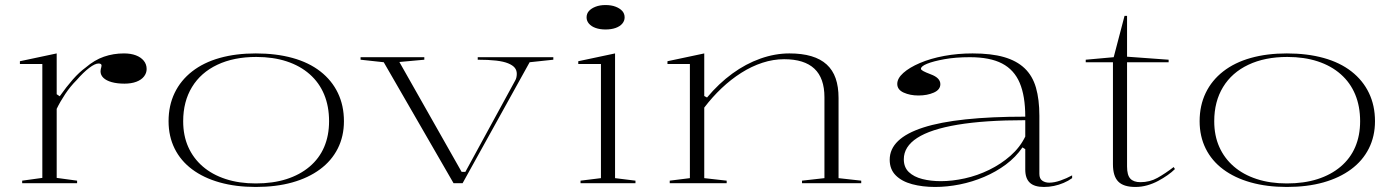

<svg xmlns="http://www.w3.org/2000/svg" viewBox="-20 -727 5537 762"><path d="M68 0V-10L148 -21V-473H59V-484L205 -515V-353L217 -345Q244 -383 269 -411.5Q294 -440 320 -459Q355 -489 392.5 -502Q430 -515 472 -515Q499 -515 519 -507.5Q539 -500 550.5 -486Q562 -472 562 -453Q562 -437 551.5 -423.5Q541 -410 521 -402.5Q501 -395 474 -395Q445 -395 423.5 -401Q402 -407 390.5 -418Q379 -429 379 -444Q379 -449 380 -453Q381 -457 382 -460.5Q383 -464 383 -467Q383 -475 371 -475Q357 -475 334 -457.5Q311 -440 284 -409Q259 -384 239 -354Q219 -324 205 -295V-21L286 -10V0Z M995 -515Q1076 -515 1141 -497Q1206 -479 1251.5 -443.5Q1297 -408 1321 -358Q1345 -308 1345 -246Q1345 -186 1320.5 -137.5Q1296 -89 1250 -55Q1204 -21 1140 -3Q1076 15 995 15Q916 15 852 -3Q788 -21 742.5 -55Q697 -89 673 -137.5Q649 -186 649 -246Q649 -308 673 -358Q697 -408 742.5 -443.5Q788 -479 852 -497Q916 -515 995 -515ZM997 -501Q908 -501 842.5 -470Q777 -439 742 -381.5Q707 -324 707 -246Q707 -189 727 -144Q747 -99 784.5 -66.5Q822 -34 875.5 -16.5Q929 1 995 1Q1063 1 1116.5 -16Q1170 -33 1208.5 -65.5Q1247 -98 1266.5 -143.5Q1286 -189 1286 -246Q1286 -305 1266.5 -352Q1247 -399 1209 -432.5Q1171 -466 1117.5 -483.5Q1064 -501 997 -501Z M1780 0 1503 -480 1411 -490V-500H1664V-490L1565 -481L1812 -45H1827L2025 -408Q2028 -413 2029.5 -420Q2031 -427 2031 -434Q2031 -448 2023 -458Q2015 -468 1997 -475.5Q1979 -483 1949 -486.5Q1919 -490 1876 -490V-500H2176V-490L2082 -480L1816 0Z M2383 -610Q2361 -610 2344 -616Q2327 -622 2317.5 -633Q2308 -644 2308 -658Q2308 -673 2317.5 -683.5Q2327 -694 2344 -700.5Q2361 -707 2383 -707Q2406 -707 2423 -700.5Q2440 -694 2449.5 -683.5Q2459 -673 2459 -658Q2459 -644 2449.5 -633Q2440 -622 2423 -616Q2406 -610 2383 -610ZM2284 0V-10L2365 -20V-473H2275V-484L2421 -515V-20L2502 -10V0Z M3398 -10V0H3163V-10L3252 -20V-341Q3252 -417 3212 -454.5Q3172 -492 3092 -492Q3049 -492 3006 -478Q2963 -464 2922 -438Q2881 -412 2844 -377Q2807 -342 2775 -300V-20L2864 -10V0H2638V-10L2718 -20V-473H2629V-484L2775 -515V-346L2786 -340Q2833 -396 2886.5 -435Q2940 -474 2998 -494.5Q3056 -515 3113 -515Q3163 -515 3200 -504Q3237 -493 3261 -471Q3285 -449 3296.5 -416Q3308 -383 3308 -338V-20Z M3840 -515Q3914 -515 3964.5 -500.5Q4015 -486 4046.5 -456Q4078 -426 4091.5 -379Q4105 -332 4105 -268V-37Q4105 -18 4116.5 -10Q4128 -2 4144 -2Q4164 -2 4188.5 -10.5Q4213 -19 4235 -31V-20Q4220 -9 4201 -1Q4182 7 4162.5 11Q4143 15 4123 15Q4085 15 4067 -2Q4049 -19 4049 -54Q4049 -84 4049 -98Q4049 -112 4049 -120Q4049 -128 4049 -135L4038 -142Q4011 -103 3972 -74Q3933 -45 3886 -25Q3839 -5 3789 5Q3739 15 3691 15Q3641 15 3600 4Q3559 -7 3535 -31Q3511 -55 3511 -93Q3511 -178 3644.5 -221Q3778 -264 4049 -264Q4049 -346 4027 -398Q4005 -450 3957 -475Q3909 -500 3829 -500Q3772 -500 3728 -492Q3684 -484 3659.5 -474Q3635 -464 3635 -454Q3635 -450 3644 -445Q3653 -440 3674 -432Q3712 -418 3712 -393Q3712 -371 3686 -359.5Q3660 -348 3625 -348Q3592 -348 3566.5 -359.5Q3541 -371 3541 -394Q3541 -416 3565 -437.5Q3589 -459 3631 -477Q3673 -495 3727 -505Q3781 -515 3840 -515ZM4049 -250Q3888 -250 3780.5 -232Q3673 -214 3620 -179.5Q3567 -145 3567 -95Q3567 -63 3587 -44Q3607 -25 3640.5 -16.5Q3674 -8 3714 -8Q3759 -8 3809 -19Q3859 -30 3906 -53Q3953 -76 3990.5 -109Q4028 -142 4049 -185Z M4486 15Q4439 15 4418 -6.5Q4397 -28 4397 -75V-480H4289V-490L4400 -500L4443 -664H4453V-502L4618 -490V-480H4453V-66Q4453 -32 4466 -18Q4479 -4 4506 -4Q4543 -4 4573.5 -21Q4604 -38 4638 -64L4643 -56Q4631 -44 4614 -32Q4597 -20 4576.5 -9Q4556 2 4533 8.5Q4510 15 4486 15Z M5087 -515Q5168 -515 5233 -497Q5298 -479 5343.5 -443.5Q5389 -408 5413 -358Q5437 -308 5437 -246Q5437 -186 5412.5 -137.5Q5388 -89 5342 -55Q5296 -21 5232 -3Q5168 15 5087 15Q5008 15 4944 -3Q4880 -21 4834.5 -55Q4789 -89 4765 -137.5Q4741 -186 4741 -246Q4741 -308 4765 -358Q4789 -408 4834.5 -443.5Q4880 -479 4944 -497Q5008 -515 5087 -515ZM5089 -501Q5000 -501 4934.5 -470Q4869 -439 4834 -381.5Q4799 -324 4799 -246Q4799 -189 4819 -144Q4839 -99 4876.5 -66.5Q4914 -34 4967.5 -16.5Q5021 1 5087 1Q5155 1 5208.5 -16Q5262 -33 5300.5 -65.5Q5339 -98 5358.5 -143.5Q5378 -189 5378 -246Q5378 -305 5358.5 -352Q5339 -399 5301 -432.5Q5263 -466 5209.5 -483.5Q5156 -501 5089 -501Z"/></svg>

Font: Kalnia SemiExpanded ExtraLight
Style: Regular
Weight: 250
Width: 6
Designer: Frida Medrano
Foundry: Frida Medrano
Version: Version 1.105